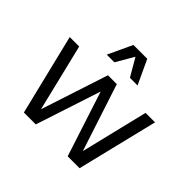

<svg xmlns="http://www.w3.org/2000/svg" viewBox="-173 -925 1119 1119"><g transform="rotate(45 386.5 -365.0)"><path d="M113 -500 214 -84 350 -500H423L559 -84L660 -500H738L616 0H518L387 -403L255 0H157L35 -500ZM444 -730 514 -580H451L387 -690L323 -580H260L330 -730Z"/></g></svg>

Font: MedMera Sans
Style: Regular
Weight: 400
Designer: Kasper Nordkvist
Foundry: UNCUT.wtf
Version: Version 1.300